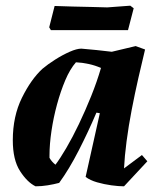

<svg xmlns="http://www.w3.org/2000/svg" viewBox="-20 -643 564 675"><path d="M105 12Q76 -2 50.5 -41.5Q25 -81 25 -150Q25 -234 57 -299Q89 -364 129 -401Q148 -417 174 -433.5Q200 -450 225 -461Q250 -472 266 -472Q293 -470 320 -467Q347 -464 373 -461L457 -481L490 -469Q479 -424 466.5 -369Q454 -314 443 -257Q432 -200 425 -146.5Q418 -93 416 -51L479 -98L498 -76L416 12Q397 12 371.5 8.5Q346 5 321.5 -2Q297 -9 281 -21L331 -245L319 -247Q291 -181 257 -114.5Q223 -48 188 0Q169 5 147.5 8.5Q126 12 105 12ZM175 -64Q191 -85 213 -122.5Q235 -160 257.5 -207Q280 -254 300.5 -305Q321 -356 335 -404Q315 -413 292 -418Q269 -423 247 -424Q226 -400 209.5 -361Q193 -322 180.5 -276Q168 -230 161 -183Q154 -136 154 -96V-88Q162 -74 175 -64ZM159 -537 153 -547 172 -622Q201 -621 235.5 -620Q270 -619 302.5 -618.5Q335 -618 357 -617L438 -623L450 -614L430 -537Z"/></svg>

Font: Labrada
Style: Bold Italic
Weight: 700
Italic angle: -7°
Designer: Mercedes Jáuregui
Foundry: Omnibus-Type Team
Version: Version 1.000; ttfautohint (v1.8.4.7-5d5b)